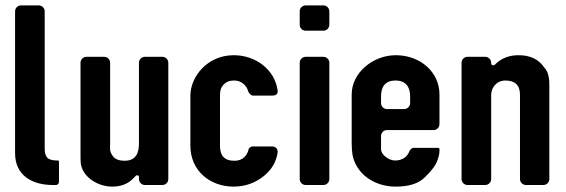

<svg xmlns="http://www.w3.org/2000/svg" viewBox="-20 -687 2102 713"><path d="M176 0H188C194 0 199 -5 199 -12V-88C199 -89 197 -91 196 -91H192C154 -91 146 -106 146 -137V-645C146 -657 136 -667 124 -667H58C46 -667 36 -657 36 -645V-118C36 -35 100 0 176 0Z M496 -31V-22C496 -10 506 0 518 0H583C595 0 605 -10 605 -22V-454C605 -466 595 -476 583 -476H518C506 -476 496 -466 496 -454V-154C496 -124 488 -90 443 -90C424 -90 409 -95 401 -105C385 -124 389 -138 389 -154V-454C389 -466 379 -476 367 -476H301C289 -476 279 -466 279 -454V-118C279 -101 279 -89 280 -80C287 -29 343 6 397 6C441 6 465 -12 484 -34C488 -38 496 -36 496 -31Z M847 6C891 6 930 -8 963 -36C992 -61 1006 -88 1011 -121C1012 -134 1004 -143 991 -143H917C911 -143 904 -137 903 -132C898 -110 882 -90 851 -90C811 -90 797 -111 797 -146V-332C797 -347 799 -358 805 -366C814 -379 826 -388 850 -388C876 -388 896 -370 902 -347C904 -341 913 -332 919 -332H990C1004 -332 1013 -337 1011 -351C1001 -427 931 -482 848 -482C749 -482 687 -401 687 -332V-146C687 -52 761 6 847 6Z M1115 0H1181C1193 0 1203 -10 1203 -22V-454C1203 -466 1193 -476 1181 -476H1115C1103 -476 1093 -466 1093 -454V-22C1093 -10 1103 0 1115 0ZM1115 -573H1181C1193 -573 1203 -583 1203 -595V-645C1203 -657 1193 -667 1181 -667H1115C1103 -667 1093 -657 1093 -645V-595C1093 -583 1103 -573 1115 -573Z M1286 -336V-155C1286 -141 1287 -126 1289 -112C1303 -40 1371 6 1449 6C1498 6 1533 -5 1556 -27C1579 -49 1594 -68 1601 -83C1607 -98 1612 -112 1612 -127V-133C1612 -136 1610 -138 1607 -138H1516C1511 -138 1503 -132 1501 -127C1494 -107 1477 -91 1447 -91C1424 -91 1395 -112 1395 -133V-182C1395 -194 1405 -204 1417 -204H1590C1602 -204 1612 -214 1612 -226V-336C1612 -421 1539 -482 1450 -482C1366 -482 1286 -418 1286 -336ZM1449 -388C1488 -388 1503 -363 1503 -329V-304C1503 -292 1493 -282 1481 -282H1417C1405 -282 1395 -292 1395 -304V-329C1395 -362 1408 -388 1449 -388Z M2002 -435C1981 -467 1949 -482 1905 -482C1870 -482 1840 -470 1818 -447C1813 -442 1804 -445 1804 -451V-454C1804 -466 1794 -476 1782 -476H1716C1704 -476 1694 -466 1694 -454V-22C1694 -10 1704 0 1716 0H1782C1794 0 1804 -10 1804 -22V-335C1804 -359 1822 -388 1857 -388C1893 -388 1911 -370 1911 -335V-22C1911 -10 1921 0 1933 0H1998C2010 0 2020 -10 2020 -22V-370C2020 -388 2019 -418 2002 -435Z"/></svg>

Font: DIN Rundschrift
Style: Mittel
Weight: 400
Version: Version 1.027